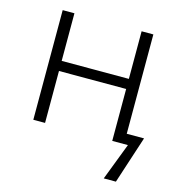

<svg xmlns="http://www.w3.org/2000/svg" viewBox="-106 -626 841 900"><g transform="rotate(15 314.5 -176.0)"><path d="M88 0V-532H145V-301H471V-532H528V-50H612L537 180H478L547 0H471V-252H145V0Z"/></g></svg>

Font: RS Noto Sans Light
Style: Regular
Weight: 300
Designer: Monotype Design Team
Foundry: Monotype Imaging Inc.
Version: Version 3.10